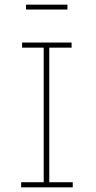

<svg xmlns="http://www.w3.org/2000/svg" viewBox="-20 -806 415 826"><path d="M71 0V-22H168V-601H75V-623H288V-601H192V-22H293V0ZM92 -765V-786H270V-765Z"/></svg>

Font: Inconsolata Condensed ExtraLight
Style: Regular
Weight: 200
Width: 3
Monospace: yes
Designer: Raph Levien, Cyreal, Brenton Simpson
Foundry: Raph Levien, Cyreal, Google
Version: Version 3.100; ttfautohint (v1.8.4.7-5d5b)